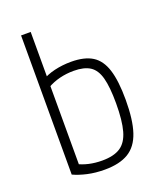

<svg xmlns="http://www.w3.org/2000/svg" viewBox="-137 -819 774 918"><g transform="rotate(-20 250.0 -360.0)"><path d="M238 10Q190 10 150 1Q110 -8 80 -22V-730H129V-34L114 -64Q169 -35 241 -35Q300 -35 333.5 -57Q367 -79 381.5 -130.5Q396 -182 396 -270Q396 -352 383.5 -399Q371 -446 341 -465.5Q311 -485 258 -485Q221 -485 186.5 -476.5Q152 -468 121 -450L104 -491Q136 -511 176.5 -520.5Q217 -530 261 -530Q329 -530 369 -505Q409 -480 427 -423Q445 -366 445 -270Q445 -168 424.5 -106.5Q404 -45 358.5 -17.5Q313 10 238 10Z"/></g></svg>

Font: M PLUS 1 Code Light
Style: Regular
Weight: 300
Designer: Coji Morishita
Foundry: UNDERFOREST DESIGN
Version: Version 1.002